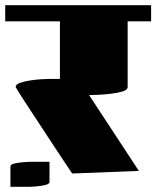

<svg xmlns="http://www.w3.org/2000/svg" viewBox="-20 -661 600 737"><path d="M0 -579V-641H560V-579H470V-327Q470 -316 450.5 -310Q431 -304 404.5 -301Q378 -298 354.5 -297Q331 -296 322 -296L513 -5L257 5Q251 -4 233 -31Q215 -58 190.5 -95Q166 -132 140 -172Q114 -212 91 -246.5Q68 -281 54 -303.5Q40 -326 40 -327Q40 -337 57 -343Q74 -349 97.5 -352.5Q121 -356 141.5 -357Q162 -358 170 -358H210V-579ZM170 -40V38Q170 45 154 49Q138 53 119.5 54.5Q101 56 95 56H20V-22Q20 -30 36 -33.5Q52 -37 70.5 -38.5Q89 -40 95 -40Z"/></svg>

Font: Gajraj One
Style: Regular
Weight: 400
Designer: Saurabh Sharma
Foundry: Saurabh Sharma
Version: Version 1.000